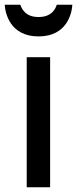

<svg xmlns="http://www.w3.org/2000/svg" viewBox="-41 -792 326 812"><path d="M171 -550H72V0H171ZM265 -772H199C194 -755 178 -720 122 -720C66 -720 51 -755 45 -772H-21C-19 -737 1 -638 122 -638C243 -638 263 -737 265 -772Z"/></svg>

Font: Bruno Ace SC
Style: Regular
Weight: 400
Designer: Astigmatic (AOETI)
Foundry: Astigmatic (AOETI)
Version: Version 1.000